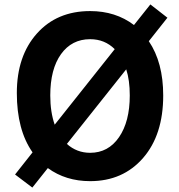

<svg xmlns="http://www.w3.org/2000/svg" viewBox="-20 -804 810 867"><path d="M126 43 48 -16 127 -116Q56 -217 56 -384Q56 -551 146.5 -652.5Q237 -754 387 -754Q502 -754 585 -691L659 -784L736 -724L652 -618Q717 -522 717 -373Q717 -195 626 -90.5Q535 14 387 14Q277 14 196 -45ZM207 -373Q207 -298 227 -241L498 -582Q453 -627 387 -627Q304 -627 255.5 -559.5Q207 -492 207 -373ZM387 -114Q469 -114 517.5 -184.5Q566 -255 566 -373Q566 -442 550 -491L282 -154Q327 -114 387 -114Z"/></svg>

Font: Swei Fan Sans CJK TC
Style: Bold
Weight: 700
Version: Version 2.130